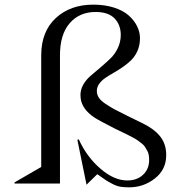

<svg xmlns="http://www.w3.org/2000/svg" viewBox="-20 -784 766 819"><path d="M349.1 3.9 310.1 -187 315.9 -189.9Q350.1 -114.7 408.4 -64.5Q466.8 -14.2 522.9 -14.2Q564.5 -14.2 590.3 -38.6Q616.2 -63 616.2 -101.1Q616.2 -112.8 614.5 -123Q612.8 -133.3 607.4 -142.3Q602.1 -151.4 597.9 -158.2Q593.8 -165 583.5 -172.9Q573.2 -180.7 567.1 -185.3Q561 -189.9 546.1 -197.8Q531.2 -205.6 523.7 -209.5Q516.1 -213.4 497.1 -222.4Q478 -231.4 469.2 -235.8Q399.9 -271 380.4 -284.2Q330.6 -318.4 324.2 -363.3Q323.2 -371.1 323.2 -378.9Q323.2 -402.3 335.9 -424.1Q348.6 -445.8 367.7 -461.7Q386.7 -477.5 409.2 -496.8Q431.6 -516.1 450.7 -534.2Q469.7 -552.2 482.4 -578.6Q495.1 -605 495.1 -634.8Q495.1 -678.2 468.5 -705.6Q441.9 -732.9 388.2 -732.9Q318.8 -732.9 277.3 -685.1Q235.8 -637.2 235.8 -547.9V-1H42V-5.9L155.8 -71.8V-547.9Q155.8 -648.9 217.5 -706.5Q279.3 -764.2 377.9 -764.2Q427.2 -764.2 466.6 -751.5Q505.9 -738.8 529.3 -717.8Q552.7 -696.8 564.9 -671.9Q577.1 -647 577.1 -621.1Q577.1 -591.8 566.9 -568.1Q556.6 -544.4 540.5 -528.3Q524.4 -512.2 504.9 -498.8Q485.4 -485.4 465.6 -474.1Q445.8 -462.9 429.7 -451.9Q413.6 -440.9 403.3 -426.8Q393.1 -412.6 393.1 -396Q393.1 -380.9 401.4 -367.7Q409.7 -354.5 431.2 -340.3Q452.6 -326.2 467 -318.4Q481.4 -310.5 516.1 -293.5Q520.5 -291 522.9 -290Q595.7 -255.4 613.8 -244.1Q668.5 -210.9 682.6 -166Q689 -146.5 689 -122.1Q689 -60.5 640.6 -22.7Q592.3 15.1 530.8 15.1Q509.3 15.1 493.4 12.5Q477.5 9.8 459.7 0.5Q441.9 -8.8 431.6 -15.4Q421.4 -22 395 -41Z"/></svg>

Font: Messapia
Style: Regular
Weight: 400
Designer: Luca Marsano
Foundry: Collletttivo
Version: Version 1.000;FEAKit 1.0